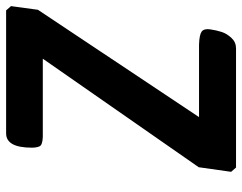

<svg xmlns="http://www.w3.org/2000/svg" viewBox="-102 -690 792 628"><g transform="rotate(-90 294.0 -376.0)"><path d="M125 -668Q125 -752 172 -752H574L588 -736L576 -648L225 -121H462Q494 -120 504.5 -112.5Q515 -105 512 -84.5Q509 -64 503.5 -47Q498 -30 484 -15Q470 0 450 0H60L46 -16L61 -122L416 -632H160Q134 -633 129.5 -642.5Q125 -652 125 -668Z"/></g></svg>

Font: Chau Philomene One
Style: Italic
Weight: 400
Designer: Vicente Lamonaca
Foundry: TipoType
Version: Version 1.002